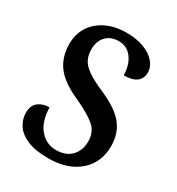

<svg xmlns="http://www.w3.org/2000/svg" viewBox="-177 -837 883 960"><g transform="rotate(30 264.5 -357.0)"><path d="M246 13Q170 13 124 -7Q78 -27 57 -59.5Q36 -92 36 -129Q36 -172 62 -191.5Q88 -211 125 -211Q128 -127 166 -84.5Q204 -42 258 -42Q315 -42 346.5 -74.5Q378 -107 378 -160Q378 -214 341 -246Q304 -278 225 -314Q130 -356 91 -408.5Q52 -461 52 -536Q52 -594 80.5 -637Q109 -680 159 -703.5Q209 -727 273 -727Q331 -727 374 -710.5Q417 -694 440.5 -666.5Q464 -639 464 -607Q464 -573 440 -554Q416 -535 366 -535Q366 -571 354 -602Q342 -633 318.5 -652Q295 -671 261 -671Q215 -671 188 -643Q161 -615 161 -566Q161 -534 173.5 -509Q186 -484 219 -461Q252 -438 312 -412Q409 -370 449 -319.5Q489 -269 489 -197Q489 -101 423 -44Q357 13 246 13Z"/></g></svg>

Font: Noto Serif Georgian SemiCondensed SemiBold
Style: Regular
Weight: 600
Width: 4
Designer: Monotype Design Team, Akaki Razmadze
Foundry: Google LLC
Version: Version 2.003; ttfautohint (v1.8.4.7-5d5b)